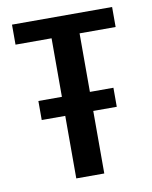

<svg xmlns="http://www.w3.org/2000/svg" viewBox="-74 -681 586 738"><g transform="rotate(-10 219.0 -312.5)"><path d="M72.3 -244.1V-318.4H365.2V-244.1ZM273.4 -546.9V0H164.1V-546.9H23.4V-625H414.1V-546.9Z"/></g></svg>

Font: Sudo Var
Style: Regular
Weight: 400
Monospace: yes
Designer: Jens Kutilek
Foundry: Jens Kutilek
Version: Version 0.065;FEAKit 1.0